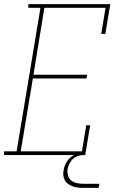

<svg xmlns="http://www.w3.org/2000/svg" viewBox="-49 -755 569 935"><path d="M-29 0V-18H32L148 -717H89V-735H488L464 -590H444L465 -717H167L114 -391H375L372 -373H111L52 -18H350L371 -145H390L366 0ZM356 160Q343 160 330 158.5Q317 157 305 152.5Q293 148 283 141Q273 134 267 123.5Q261 113 259.5 100Q258 87 261 73Q263 57 271.5 40.5Q280 24 294 12Q308 0 325 -5Q342 -10 359 -10L358 0Q344 0 330.5 4.5Q317 9 306 19Q295 29 289 42Q283 55 280 68Q278 85 282.5 100.5Q287 116 299 125Q311 134 327 137Q343 140 360 140H435L431 160Z"/></svg>

Font: Iosevka Slab Thin Oblique
Style: Regular
Weight: 100
Italic angle: -9°
Monospace: yes
Designer: Belleve Invis
Foundry: Belleve Invis
Version: Version 11.1.0; ttfautohint (v1.8.3)